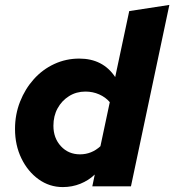

<svg xmlns="http://www.w3.org/2000/svg" viewBox="-20 -757 708 780"><path d="M235 3Q181 3 137 -28.5Q93 -60 67 -113.5Q41 -167 41 -233Q41 -292 61.5 -344Q82 -396 117.5 -435.5Q153 -475 200.5 -497Q248 -519 302 -519Q398 -519 448 -444L505 -712L668 -737L512 0H355L365 -48Q340 -24 306.5 -10.5Q273 3 235 3ZM305 -130Q352 -130 388 -163L426 -342Q409 -362 383 -373.5Q357 -385 327 -385Q290 -385 260.5 -366.5Q231 -348 214 -317Q197 -286 197 -246Q197 -196 227.5 -163Q258 -130 305 -130Z"/></svg>

Font: Red Hat Text VF
Style: Italic
Weight: 400
Italic angle: -12°
Designer: Pentagram, MCKL
Foundry: Pentagram, MCKL
Version: Version 1.023